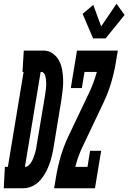

<svg xmlns="http://www.w3.org/2000/svg" viewBox="-73 -1005 685 1025"><path d="M-53 0 -47 -114H-31L53 -621H47L54 -735H77H163Q189 -734 210 -718.5Q231 -703 242.5 -681Q254 -659 258.5 -633.5Q263 -608 264 -581.5Q265 -555 262 -528Q259 -501 255 -474L212 -212Q209 -195 205 -177.5Q201 -160 195.5 -143Q190 -126 183 -109.5Q176 -93 166.5 -77Q157 -61 145 -46.5Q133 -32 118 -21.5Q103 -11 86 -5.5Q69 0 51 0ZM60 -114Q72 -114 81 -123Q90 -132 96 -142.5Q102 -153 106 -164Q110 -175 113.5 -186Q117 -197 119.5 -208.5Q122 -220 123 -231L167 -493Q168 -502 169.5 -511Q171 -520 172 -529Q173 -538 173.5 -547Q174 -556 173.5 -564.5Q173 -573 172 -582Q171 -591 169 -599Q167 -607 161.5 -614Q156 -621 147 -621H144ZM424 -800 368 -931 425 -979 467 -864 549 -985 592 -925 491 -800ZM216 0 227 -66Q236 -119 251.5 -171.5Q267 -224 291 -275L408 -521Q419 -545 428 -570.5Q437 -596 444 -621H378L364 -535H305L338 -735H556L545 -669Q536 -616 520.5 -563.5Q505 -511 481 -460L364 -214Q353 -190 344 -164.5Q335 -139 329 -114H394L408 -200H467L434 0Z"/></svg>

Font: Iosevka Curly Slab HvObl
Style: Regular
Weight: 900
Italic angle: -9°
Monospace: yes
Designer: Belleve Invis
Foundry: Belleve Invis
Version: Version 11.1.0; ttfautohint (v1.8.3)